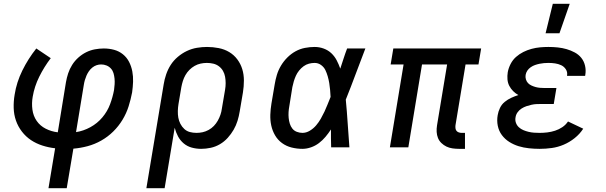

<svg xmlns="http://www.w3.org/2000/svg" viewBox="-20 -775 3190 1010"><path d="M235 215 270 5Q235 1 202.5 -9.5Q170 -20 143 -38Q116 -56 95.5 -82.5Q75 -109 64 -140.5Q53 -172 52 -207Q51 -242 57 -277Q67 -342 97.5 -404Q128 -466 171 -520L247 -469Q212 -423 186.5 -371.5Q161 -320 152 -266Q146 -232 150.5 -198.5Q155 -165 173 -139Q191 -113 220.5 -98Q250 -83 284 -79L327 -343Q331 -366 338.5 -389Q346 -412 359.5 -433.5Q373 -455 392 -472Q411 -489 433 -500Q455 -511 479 -515.5Q503 -520 526 -520Q554 -520 580 -513Q606 -506 626.5 -489.5Q647 -473 659 -449.5Q671 -426 676 -399.5Q681 -373 680 -345Q679 -317 675 -289Q668 -252 656.5 -215.5Q645 -179 624.5 -145Q604 -111 575.5 -83Q547 -55 512.5 -35.5Q478 -16 440.5 -6Q403 4 366 7L331 215ZM380 -80Q419 -86 455.5 -106Q492 -126 518.5 -157.5Q545 -189 559 -226.5Q573 -264 580 -302Q582 -317 583 -332Q584 -347 582.5 -362Q581 -377 577 -390.5Q573 -404 563.5 -414.5Q554 -425 540.5 -430.5Q527 -436 512 -436Q500 -436 488 -432Q476 -428 465.5 -419.5Q455 -411 447.5 -400Q440 -389 435 -377.5Q430 -366 426.5 -354Q423 -342 421 -329Z M750 215 841 -331Q845 -357 854 -383.5Q863 -410 878 -433.5Q893 -457 915.5 -476Q938 -495 963.5 -507Q989 -519 1016 -523.5Q1043 -528 1069 -528Q1100 -528 1130.5 -522Q1161 -516 1186 -501Q1211 -486 1228.5 -462.5Q1246 -439 1254.5 -411Q1263 -383 1263 -351.5Q1263 -320 1258 -289L1241 -189Q1237 -164 1229.5 -139.5Q1222 -115 1209 -92.5Q1196 -70 1178 -50Q1160 -30 1137 -16.5Q1114 -3 1088.5 2.5Q1063 8 1038 8Q1013 8 989 1.5Q965 -5 946.5 -20.5Q928 -36 916.5 -57.5Q905 -79 899 -103L846 215ZM1014 -76Q1030 -76 1046 -79.5Q1062 -83 1077.5 -91.5Q1093 -100 1105 -112.5Q1117 -125 1125.5 -140Q1134 -155 1139.5 -171Q1145 -187 1147 -203L1164 -303Q1167 -320 1167 -337.5Q1167 -355 1164 -371.5Q1161 -388 1153 -402Q1145 -416 1132 -426Q1119 -436 1102.5 -440Q1086 -444 1068 -444Q1052 -444 1035.5 -440.5Q1019 -437 1004 -428.5Q989 -420 976.5 -407.5Q964 -395 955.5 -380Q947 -365 942 -349Q937 -333 934 -317L919 -228Q916 -210 915.5 -191.5Q915 -173 918 -156Q921 -139 929 -123.5Q937 -108 949.5 -96.5Q962 -85 978.5 -80.5Q995 -76 1014 -76Z M1571 8Q1542 8 1514 1Q1486 -6 1463.5 -22.5Q1441 -39 1427 -63Q1413 -87 1407 -114.5Q1401 -142 1402 -171.5Q1403 -201 1408 -231L1425 -331Q1429 -356 1436.5 -381Q1444 -406 1458 -429.5Q1472 -453 1491.5 -472.5Q1511 -492 1534.5 -505Q1558 -518 1584 -523Q1610 -528 1635 -528Q1660 -528 1683 -519.5Q1706 -511 1723 -495Q1740 -479 1751 -458Q1762 -437 1770 -414Q1779 -441 1787.5 -467.5Q1796 -494 1806 -520H1902Q1876 -453 1851 -385.5Q1826 -318 1799 -251Q1805 -189 1809 -126Q1813 -63 1818 0H1722Q1721 -23 1721 -46.5Q1721 -70 1721 -94Q1708 -74 1692.5 -55.5Q1677 -37 1658 -22.5Q1639 -8 1616 0Q1593 8 1571 8ZM1571 -76Q1591 -76 1610 -87.5Q1629 -99 1643 -115.5Q1657 -132 1667.5 -150.5Q1678 -169 1687 -188Q1696 -207 1703.5 -226.5Q1711 -246 1719 -265Q1718 -284 1716.5 -302Q1715 -320 1712 -338Q1709 -356 1704 -373.5Q1699 -391 1691.5 -406.5Q1684 -422 1669 -433Q1654 -444 1635 -444Q1620 -444 1605 -440Q1590 -436 1577 -426.5Q1564 -417 1553.5 -404Q1543 -391 1536.5 -376.5Q1530 -362 1525.5 -347Q1521 -332 1518 -317L1502 -217Q1499 -201 1498 -185.5Q1497 -170 1498.5 -154.5Q1500 -139 1504.5 -124.5Q1509 -110 1518 -98.5Q1527 -87 1541.5 -81.5Q1556 -76 1571 -76Z M2395 8Q2377 8 2360 5.5Q2343 3 2328.5 -4Q2314 -11 2302 -22.5Q2290 -34 2284 -49Q2278 -64 2277 -81Q2276 -98 2279 -116L2332 -436H2200L2128 0H2031L2103 -436H2035L2049 -520H2511L2497 -436H2429L2376 -116Q2375 -108 2376 -100Q2377 -92 2381.5 -86.5Q2386 -81 2393.5 -78.5Q2401 -76 2409 -76H2426V8Z M2819 8Q2791 8 2762.5 5Q2734 2 2708 -6Q2682 -14 2659 -28.5Q2636 -43 2620 -64.5Q2604 -86 2598.5 -113.5Q2593 -141 2598 -169Q2601 -188 2610 -207Q2619 -226 2635 -239Q2651 -252 2669.5 -260.5Q2688 -269 2707 -275Q2692 -283 2679.5 -295.5Q2667 -308 2659 -323.5Q2651 -339 2649.5 -357.5Q2648 -376 2651 -395Q2655 -417 2666 -438.5Q2677 -460 2694.5 -475.5Q2712 -491 2733 -501.5Q2754 -512 2776.5 -518Q2799 -524 2821 -526Q2843 -528 2865 -528Q2890 -528 2914 -525.5Q2938 -523 2960.5 -516.5Q2983 -510 3003.5 -499Q3024 -488 3038 -470.5Q3052 -453 3057.5 -429.5Q3063 -406 3059 -382L3058 -376H2963V-378Q2966 -396 2956.5 -410.5Q2947 -425 2932 -432Q2917 -439 2900 -441.5Q2883 -444 2865 -444Q2853 -444 2841.5 -443Q2830 -442 2818 -439.5Q2806 -437 2794.5 -433Q2783 -429 2772 -421.5Q2761 -414 2754 -403.5Q2747 -393 2745 -381Q2743 -369 2746.5 -357.5Q2750 -346 2757.5 -338Q2765 -330 2776 -325Q2787 -320 2798 -317Q2809 -314 2821 -313Q2833 -312 2845 -312H2907L2893 -228H2831Q2817 -228 2803.5 -227.5Q2790 -227 2776.5 -224Q2763 -221 2749.5 -216.5Q2736 -212 2723.5 -204Q2711 -196 2702.5 -184Q2694 -172 2692 -158Q2689 -143 2694 -129Q2699 -115 2709.5 -105.5Q2720 -96 2733 -90.5Q2746 -85 2760.5 -81.5Q2775 -78 2789.5 -77Q2804 -76 2819 -76Q2839 -76 2859.5 -78.5Q2880 -81 2900 -87.5Q2920 -94 2938 -106Q2956 -118 2968 -136L3048 -98Q3030 -70 3003 -48.5Q2976 -27 2945.5 -14Q2915 -1 2883 3.5Q2851 8 2819 8ZM2850 -600 2888 -755H2977L2923 -600Z"/></svg>

Font: Iosevka Etoile Medium
Style: Italic
Weight: 500
Italic angle: -9°
Designer: Belleve Invis
Foundry: Belleve Invis
Version: Version 22.1.2; ttfautohint (v1.8.4)